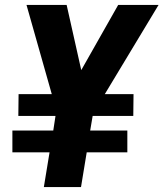

<svg xmlns="http://www.w3.org/2000/svg" viewBox="-20 -755 660 775"><path d="M157 0H307L330 -140H494V-228H344L354 -287H518L519 -375H403L620 -735H457L308 -472L249 -735H87L189 -375H55L54 -287H204L195 -228H30V-140H180Z"/></svg>

Font: Iosevka Sparkle Heavy
Style: Italic
Weight: 900
Italic angle: -9°
Designer: Belleve Invis
Foundry: Belleve Invis
Version: Version 4.5.0; ttfautohint (v1.8.3)